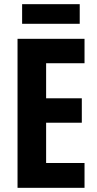

<svg xmlns="http://www.w3.org/2000/svg" viewBox="-20 -900 467 920"><path d="M362 -880H86V-786H362ZM385 0V-119H201V-312H372V-429H201V-597H385V-714H64V0Z"/></svg>

Font: Noto Sans Georgian ExtraCondensed Bold
Style: Regular
Weight: 700
Width: 2
Designer: Monotype Design Team, Akaki Razmadze
Foundry: Google LLC
Version: Version 2.005